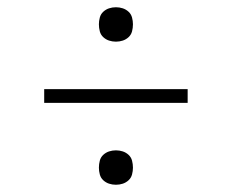

<svg xmlns="http://www.w3.org/2000/svg" viewBox="-20 -605 640 530"><path d="M300 -490Q290 -490 281 -493Q272 -496 265 -502.5Q258 -509 255.5 -518.5Q253 -528 253 -538Q253 -547 255.5 -556.5Q258 -566 265 -572.5Q272 -579 281 -582Q290 -585 300 -585Q310 -585 319 -582Q328 -579 335 -572.5Q342 -566 344.5 -556.5Q347 -547 347 -538Q347 -528 344.5 -518.5Q342 -509 335 -502.5Q328 -496 319 -493Q310 -490 300 -490ZM102 -321V-359H498V-321ZM300 -95Q290 -95 281 -98Q272 -101 265 -107.5Q258 -114 255.5 -123.5Q253 -133 253 -142Q253 -152 255.5 -161.5Q258 -171 265 -177.5Q272 -184 281 -187Q290 -190 300 -190Q310 -190 319 -187Q328 -184 335 -177.5Q342 -171 344.5 -161.5Q347 -152 347 -142Q347 -133 344.5 -123.5Q342 -114 335 -107.5Q328 -101 319 -98Q310 -95 300 -95Z"/></svg>

Font: Iosevka Etoile Extralight
Style: Regular
Weight: 200
Designer: Belleve Invis
Foundry: Belleve Invis
Version: Version 22.1.2; ttfautohint (v1.8.4)